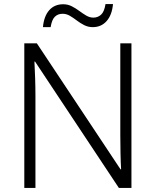

<svg xmlns="http://www.w3.org/2000/svg" viewBox="-20 -928 769 948"><path d="M629 0H567L153 -624H150Q152 -585 153.5 -541.5Q155 -498 155 -451V0H100V-714H162L575 -92H578Q576 -123 575 -171Q574 -219 574 -261V-714H629ZM192 -794Q197 -848 223 -877.5Q249 -907 292 -907Q315 -907 334.5 -897Q354 -887 371.5 -874Q389 -861 406 -851Q423 -841 441 -841Q463 -841 479 -855.5Q495 -870 501 -908H538Q533 -854 506.5 -824Q480 -794 438 -794Q415 -794 395.5 -804Q376 -814 359 -827Q342 -840 325 -850Q308 -860 289 -860Q266 -860 251 -845.5Q236 -831 230 -794Z"/></svg>

Font: Noto Sans Cherokee Light
Style: Regular
Weight: 300
Designer: Monotype Design Team
Foundry: Monotype Imaging Inc.
Version: Version 2.001; ttfautohint (v1.8.4.7-5d5b)